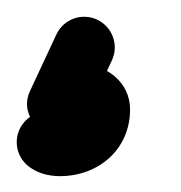

<svg xmlns="http://www.w3.org/2000/svg" viewBox="-51 -58 221 235"><path d="M18 -15.8C18 -15.8 18 -15.8 18 -15.8C7.3 7.2 -3.4 30.2 -14.2 53.2C-23.3 72.7 -14.7 90.9 -0.4 100.2C14 109.5 34.1 109.8 48.2 93.5C48.4 93.2 47.7 94.1 47.4 94.3C46.1 95.6 45.3 95.3 46.8 95.3C46.7 95.3 46.6 95.3 46.5 95.3C46.2 95.3 46 95.2 45.8 95.2C40.5 94.1 36.1 87.6 34.4 83C33.5 80.3 33.2 74.6 33.2 75.9C33.2 82.5 28.2 82.6 22.3 82.6C18.7 82.6 34.4 90.1 31.7 87.8C16.1 74.1 -7.6 75.7 -21.2 91.3C-34.9 106.9 -33.3 130.6 -17.7 144.2C-17.7 144.2 -17.7 144.2 -17.7 144.2C-6.8 153.7 8 157.6 22.3 157.6C69.7 157.6 108.2 124.8 108.2 75.9C108.2 42.1 78.5 20.3 46.8 20.3C26.1 20.3 5.1 28.6 -8.5 44.5C-22.6 60.8 -11.6 80.6 5.2 91.5C22.1 102.4 44.7 104.4 53.8 84.8C64.5 61.8 75.3 38.8 86 15.8C94.7 -2.9 86.6 -25.2 67.8 -34C49.1 -42.7 26.8 -34.6 18 -15.8Z"/></svg>

Font: FRB American Cursive Extrabold
Style: Bold Italic
Weight: 800
Italic angle: -25°
Version: Version 2.0;Modular Font Editor K font №1